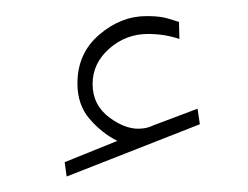

<svg xmlns="http://www.w3.org/2000/svg" viewBox="-20 -784 312 242"><path d="M127.9 -606.4Q108.4 -616.2 93 -634Q77.6 -651.9 77.6 -678.7Q77.6 -716.8 105 -740.2Q132.3 -763.7 164.6 -763.7Q177.2 -763.7 185.1 -762.2Q192.9 -760.7 205.6 -756.3L206.1 -734.9Q187.5 -741.2 166.5 -741.2Q138.7 -741.2 117.7 -722.7Q96.7 -704.1 96.7 -678.2Q96.7 -651.4 118.4 -635.5Q140.1 -619.6 159.7 -622.1Q166 -622.6 173.3 -626L229 -647L231.9 -627.4L64 -561.5L61.5 -579.6Z"/></svg>

Font: Vazirmatn UI NL Thin
Style: Regular
Weight: 100
Designer: Saber Rastikerdar
Foundry: Saber Rastikerdar
Version: Version 33.003